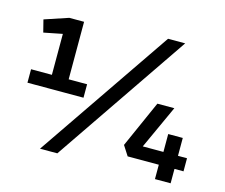

<svg xmlns="http://www.w3.org/2000/svg" viewBox="-102 -866 1180 1006"><g transform="rotate(15 487.5 -363.0)"><path d="M152 -316V-610L51 -590L34 -657L163 -700H243V-316ZM39 -388H343V-315H39ZM192 2 691 -728H784L286 2ZM949 -78H900V0H815V-78H646L612 -131L725 -385H817L709 -149H821V-246H900V-149H949Z"/></g></svg>

Font: REM
Style: Regular
Weight: 400
Designer: Octavio Pardo
Foundry: Ashler Design
Version: Version 1.005;gftools[0.9.28]